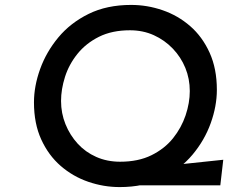

<svg xmlns="http://www.w3.org/2000/svg" viewBox="-20 -753 983 780"><path d="M641 -78 887 -104 875 0H495ZM466 7Q401 7 338.5 -14.5Q276 -36 226.5 -79Q177 -122 147.5 -186.5Q118 -251 118 -337Q118 -403 143 -472.5Q168 -542 217 -601Q266 -660 340 -696.5Q414 -733 513 -733Q578 -733 640.5 -711.5Q703 -690 752.5 -647Q802 -604 831.5 -539Q861 -474 861 -388Q861 -322 836 -252.5Q811 -183 762 -124.5Q713 -66 639 -29.5Q565 7 466 7ZM468 -96Q542 -96 595.5 -122.5Q649 -149 683 -191.5Q717 -234 734 -284.5Q751 -335 751 -383Q751 -433 733 -477Q715 -521 682 -555.5Q649 -590 605 -610Q561 -630 508 -630Q435 -630 382 -603.5Q329 -577 294.5 -534Q260 -491 244 -440.5Q228 -390 228 -343Q228 -293 246 -248.5Q264 -204 295.5 -169.5Q327 -135 371 -115.5Q415 -96 468 -96Z"/></svg>

Font: Josefin Sans Medium
Style: Italic
Weight: 500
Italic angle: -7°
Designer: Santiago Orozco
Foundry: Typemade
Version: Version 2.000